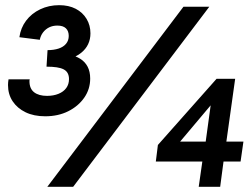

<svg xmlns="http://www.w3.org/2000/svg" viewBox="-20 -723 973 743"><path d="M155 -273Q111 -273 79 -288.5Q47 -304 29 -331Q11 -358 11 -394Q11 -399 11.5 -404.5Q12 -410 13 -416H95Q94 -413 94 -411Q94 -409 94 -409Q94 -380 112 -366Q130 -352 162 -352Q187 -352 206.5 -360Q226 -368 236.5 -382.5Q247 -397 247 -417Q247 -430 242 -439.5Q237 -449 226.5 -454.5Q216 -460 199.5 -462.5Q183 -465 160 -465L164 -529Q188 -529 206.5 -535Q225 -541 235.5 -553.5Q246 -566 246 -584Q246 -603 235 -613.5Q224 -624 202 -624Q184 -624 170 -617Q156 -610 146.5 -597.5Q137 -585 134 -569L55 -579Q60 -615 81 -643Q102 -671 135.5 -687Q169 -703 209 -703Q246 -703 273 -689Q300 -675 315 -650Q330 -625 330 -594Q330 -571 321 -552Q312 -533 294 -518.5Q276 -504 248 -495V-512Q272 -507 290.5 -495.5Q309 -484 319 -465Q329 -446 329 -419Q329 -378 306 -345Q283 -312 244 -292.5Q205 -273 155 -273ZM163 0 690 -697H790L263 0ZM749 0 763 -98H583L591 -162L818 -418H890L856 -175H922L911 -98H845L832 0ZM661 -156 657 -175H776L799 -343L805 -327Z"/></svg>

Font: Hanken Grotesk ExtraBold
Style: Italic
Weight: 800
Italic angle: -8°
Designer: Alfredo Marco Pradil
Foundry: Hanken Design Co.
Version: Version 3.013